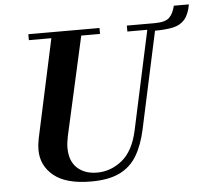

<svg xmlns="http://www.w3.org/2000/svg" viewBox="-57 -894 1044 965"><g transform="rotate(-5 465.5 -411.0)"><path d="M365 11Q238 11 176 -40Q114 -91 114 -170Q114 -183 115.5 -197Q117 -211 120 -226L234 -754H385L267 -226Q264 -211 262 -196Q260 -181 260 -168Q260 -101 298 -66Q336 -31 398 -31Q468 -31 525 -77.5Q582 -124 604 -226L718 -754H758L644 -226Q627 -148 595 -95Q563 -42 507.5 -15.5Q452 11 365 11ZM114 -724V-754H473V-724ZM611 -724V-754H838V-724ZM746 -716 751 -754Q804 -754 824.5 -773Q845 -792 855 -833H931Q922 -783 900 -757.5Q878 -732 840.5 -724Q803 -716 746 -716Z"/></g></svg>

Font: Libre Bodoni
Style: Italic
Weight: 400
Italic angle: -13°
Designer: Pablo Impallari, Rodrigo Fuenzalida
Foundry: Impallari Type
Version: Version 2.005;gftools[0.9.23]